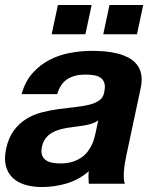

<svg xmlns="http://www.w3.org/2000/svg" viewBox="-36 -734 630 767"><path d="M356.4 -252.9Q345.7 -245.1 331.5 -240.5Q317.4 -235.8 301 -232.9Q284.7 -230 267.1 -228Q249.5 -226.1 231.9 -223.1Q214.8 -220.2 198.5 -215.3Q182.1 -210.4 168.7 -201.9Q155.3 -193.4 145.5 -180.2Q135.7 -167 131.3 -147Q127.4 -127.4 131.8 -114.7Q136.2 -102.1 146.7 -94.5Q157.2 -86.9 172.4 -84Q187.5 -81.1 205.1 -81.1Q232.9 -81.1 253.4 -87.6Q273.9 -94.2 289.1 -104.7Q304.2 -115.2 314.2 -128.4Q324.2 -141.6 330.6 -155Q336.9 -168.5 340.1 -180.2Q343.3 -191.9 345.2 -200.2ZM50.3 -357.9Q64 -407.7 93.3 -440.9Q122.6 -474.1 160.6 -494.1Q198.7 -514.2 242.9 -522.5Q287.1 -530.8 330.6 -530.8Q356.4 -530.8 382.8 -528.6Q409.2 -526.4 433.1 -520.3Q457 -514.2 477.1 -503.7Q497.1 -493.2 510.3 -476.8Q523.4 -460.4 528.1 -437.5Q532.7 -414.6 526.4 -383.8L469.2 -115.2Q465.3 -97.7 462.6 -80.3Q460 -63 459 -47.9Q458 -32.7 458.7 -20.3Q459.5 -7.8 462.9 0H318.8Q317.9 -12.2 317.4 -24.7Q316.9 -37.1 318.8 -49.8Q277.3 -14.6 228.8 -0.7Q180.2 13.2 131.8 13.2Q94.7 13.2 64.5 4.2Q34.2 -4.9 14.4 -23.9Q-5.4 -43 -12.7 -72Q-20 -101.1 -11.2 -141.1Q-1.5 -185.1 19.8 -213.4Q41 -241.7 69.1 -259Q97.2 -276.4 130.4 -284.9Q163.6 -293.5 197 -298.1Q230.5 -302.7 262 -305.9Q293.5 -309.1 318.6 -315.2Q343.8 -321.3 360.4 -332.8Q377 -344.2 380.4 -366.2Q385.3 -388.7 380.9 -402.3Q376.5 -416 365.5 -423.6Q354.5 -431.2 338.1 -433.6Q321.8 -436 303.2 -436Q261.2 -436 233.2 -418Q205.1 -399.9 192.4 -357.9ZM536.1 -713.9 511.2 -597.2H376.5L401.4 -713.9ZM330.1 -713.9 305.2 -597.2H170.4L195.3 -713.9Z"/></svg>

Font: XB Khoramshahr
Style: Bold Italic
Weight: 700
Italic angle: -12°
Designer: Behnam
Foundry: Irmug
Version: Version 8.005 2009